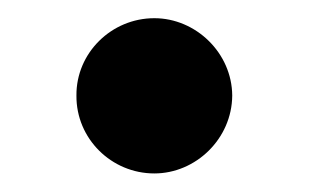

<svg xmlns="http://www.w3.org/2000/svg" viewBox="-20 -423 338 210"><path d="M148.8 -233.3C194.2 -233.3 233.7 -271.3 234 -318.5C233.7 -365.1 194.2 -403.1 148.8 -403.1C101.9 -403.1 63.2 -365.1 63.6 -318.5C63.2 -271.3 101.9 -233.3 148.8 -233.3Z"/></svg>

Font: Margiela Sans
Style: Bold
Weight: 700
Designer: Stefan Endress, Andreas Faust
Version: Version 1.100;FEAKit 1.0